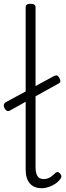

<svg xmlns="http://www.w3.org/2000/svg" viewBox="-27 -973 349 1010"><path d="M192 17Q152 17 130 -8Q108 -33 108 -82V-934Q108 -944 114 -948.5Q120 -953 133 -953Q147 -953 153.5 -948.5Q160 -944 160 -934V-94Q160 -63 170 -47Q180 -31 202 -31Q213 -31 223 -34Q233 -37 243 -44.5Q253 -52 263 -62Q269 -68 275.5 -68Q282 -68 289 -60Q294 -55 295.5 -48.5Q297 -42 293 -35Q282 -19 265.5 -7.5Q249 4 230 10.5Q211 17 192 17ZM26 -392Q17 -387 10 -390Q3 -393 -3 -403Q-8 -413 -7 -421Q-6 -429 3 -435L257 -573Q267 -578 273.5 -575.5Q280 -573 285 -563Q291 -553 290.5 -545.5Q290 -538 280 -533Z"/></svg>

Font: Playwrite US Modern ExtraLight
Style: Regular
Weight: 250
Designer: Veronika Burian, José Scaglione
Foundry: TypeTogether
Version: Version 1.003